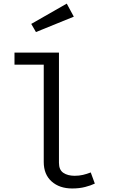

<svg xmlns="http://www.w3.org/2000/svg" viewBox="-20 -1029 640 1060"><path d="M305.5 -738.5V-130Q305.5 -91 329.8 -74.8Q354 -58.5 392.5 -58.5Q416.5 -58.5 438 -63.5Q459.5 -68.5 481 -77L503.5 -15.5Q482 -5 450.2 3.2Q418.5 11.5 378.5 11.5Q308.5 11.5 265 -27.2Q221.5 -66 221.5 -134.5V-672H60V-738.5ZM348.5 -1009 387.5 -937 178.5 -852 152.5 -897Z"/></svg>

Font: Fast_Mono
Style: Regular
Weight: 400
Monospace: yes
Designer: Carrois Corporate, Edenspiekermann AG, Nikita Prokopov
Foundry: Carrois Corporate, Edenspiekermann AG, Nikita Prokopov
Version: Version 5.002